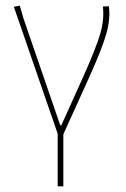

<svg xmlns="http://www.w3.org/2000/svg" viewBox="-20 -474 444 679"><path d="M184 185V-1L29 -450L50 -454L63 -409L193 -31H197L275 -204Q321 -307 335 -356.5Q349 -406 344 -449L345 -451L365 -452Q371 -408 356 -354.5Q341 -301 292 -193L204 1V185Z"/></svg>

Font: Alegreya Sans SC Thin
Style: Regular
Weight: 100
Designer: Juan Pablo del Peral
Foundry: Huerta Tipografica
Version: Version 2.007